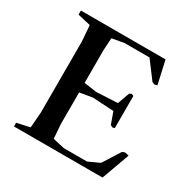

<svg xmlns="http://www.w3.org/2000/svg" viewBox="-146 -780 911 919"><g transform="rotate(30 309.5 -320.5)"><path d="M45.9 0V-20.5L117.2 -36.1L124 -122.1V-515.6L117.2 -601.6L45.9 -618.2V-640.6H513.7L542 -513.7L527.3 -509.8L513.7 -515.6L442.4 -610.4H304.7L238.3 -598.6L234.4 -530.3V-349.6L304.7 -339.8L420.9 -345.7L444.3 -411.1L455.1 -417L467.8 -412.1V-234.4L456.1 -231.4L444.3 -237.3L420.9 -301.8L304.7 -308.6L234.4 -296.9V-122.1L240.2 -43.9L304.7 -29.3H432.6L494.1 -57.6L554.7 -153.3L568.4 -158.2L590.8 -153.3L535.2 0Z"/></g></svg>

Font: Comprehension SemiBold
Style: Regular
Weight: 600
Designer: Alfredo Marco Pradil
Foundry: Alfredo Marco Pradil
Version: 1.0